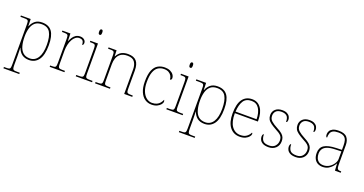

<svg xmlns="http://www.w3.org/2000/svg" viewBox="-42 -1588 5079 2678"><g transform="rotate(20 2497.0 -249.0)"><path d="M24 240V220H55Q85 220 99.5 216Q114 212 118 195.5Q122 179 122 142V-442Q122 -477 118 -492.5Q114 -508 98 -512Q82 -516 45 -516H1V-536H146L149 -432H153Q170 -479 209.5 -512.5Q249 -546 316 -546Q416 -546 462.5 -480.5Q509 -415 509 -278Q509 -130 457.5 -60Q406 10 317 10Q253 10 211.5 -21Q170 -52 149 -111H147Q146 -99 148 -70.5Q150 -42 150 13V142Q150 179 154.5 195.5Q159 212 173 216Q187 220 217 220H259V240ZM320 -15Q397 -15 439 -82Q481 -149 481 -273Q481 -395 444 -458Q407 -521 317 -521Q255 -521 218.5 -489.5Q182 -458 166 -403Q150 -348 150 -279Q150 -199 166.5 -139.5Q183 -80 220.5 -47.5Q258 -15 320 -15Z M623 0V-20H645Q675 -20 689.5 -24Q704 -28 708 -44.5Q712 -61 712 -98V-442Q712 -477 708 -492.5Q704 -508 688 -512Q672 -516 635 -516H617V-536H736L739 -424H741Q753 -453 770.5 -480.5Q788 -508 815 -526Q842 -544 880 -544Q918 -544 941 -524.5Q964 -505 964 -476Q964 -463 959 -453Q954 -443 943 -443Q943 -472 935.5 -488.5Q928 -505 913 -512Q898 -519 875 -519Q846 -519 821 -500Q796 -481 778 -448Q760 -415 750 -372.5Q740 -330 740 -284V-98Q740 -61 744.5 -44.5Q749 -28 763 -24Q777 -20 807 -20H842V0Z M1010 0V-20H1040Q1077 -20 1093 -24Q1109 -28 1113 -43.5Q1117 -59 1117 -94V-438Q1117 -475 1113 -491.5Q1109 -508 1094.5 -512Q1080 -516 1050 -516H1032V-536H1145V-94Q1145 -59 1149 -43.5Q1153 -28 1169.5 -24Q1186 -20 1222 -20H1252V0ZM1126 -658Q1116 -658 1109.5 -666Q1103 -674 1103 -698Q1103 -721 1109.5 -729.5Q1116 -738 1126 -738Q1137 -738 1143 -729.5Q1149 -721 1149 -698Q1149 -674 1143 -666Q1137 -658 1126 -658Z M1297 0V-20H1320Q1357 -20 1373 -24Q1389 -28 1393 -43.5Q1397 -59 1397 -94V-442Q1397 -477 1393 -492.5Q1389 -508 1374.5 -512Q1360 -516 1330 -516H1302V-536H1421L1424 -449H1428Q1458 -502 1497.5 -522Q1537 -542 1592 -542Q1678 -542 1717.5 -496.5Q1757 -451 1757 -357V-94Q1757 -59 1761 -43.5Q1765 -28 1781.5 -24Q1798 -20 1834 -20H1849V0H1729V-365Q1729 -432 1698.5 -474.5Q1668 -517 1592 -517Q1527 -517 1490.5 -490Q1454 -463 1439.5 -421Q1425 -379 1425 -334V-94Q1425 -59 1429 -43.5Q1433 -28 1449.5 -24Q1466 -20 1502 -20H1518V0Z M2135 10Q2081 10 2037 -19.5Q1993 -49 1966.5 -110Q1940 -171 1940 -263Q1940 -369 1965.5 -430Q1991 -491 2036 -516.5Q2081 -542 2138 -542Q2184 -542 2217 -526.5Q2250 -511 2267.5 -486.5Q2285 -462 2285 -433Q2285 -425 2282 -419Q2279 -413 2273.5 -410Q2268 -407 2260 -406Q2260 -434 2246 -459.5Q2232 -485 2204.5 -501Q2177 -517 2134 -517Q2085 -517 2047.5 -493Q2010 -469 1989 -413.5Q1968 -358 1968 -264Q1968 -184 1991 -128Q2014 -72 2052 -43.5Q2090 -15 2135 -15Q2177 -16 2205 -29Q2233 -42 2251 -64.5Q2269 -87 2280 -114Q2285 -108 2286.5 -101.5Q2288 -95 2288 -86Q2288 -70 2270.5 -47Q2253 -24 2219 -7Q2185 10 2135 10Z M2355 0V-20H2385Q2422 -20 2438 -24Q2454 -28 2458 -43.5Q2462 -59 2462 -94V-438Q2462 -475 2458 -491.5Q2454 -508 2439.5 -512Q2425 -516 2395 -516H2377V-536H2490V-94Q2490 -59 2494 -43.5Q2498 -28 2514.5 -24Q2531 -20 2567 -20H2597V0ZM2471 -658Q2461 -658 2454.5 -666Q2448 -674 2448 -698Q2448 -721 2454.5 -729.5Q2461 -738 2471 -738Q2482 -738 2488 -729.5Q2494 -721 2494 -698Q2494 -674 2488 -666Q2482 -658 2471 -658Z M2628 240V220H2659Q2689 220 2703.5 216Q2718 212 2722 195.5Q2726 179 2726 142V-442Q2726 -477 2722 -492.5Q2718 -508 2702 -512Q2686 -516 2649 -516H2605V-536H2750L2753 -432H2757Q2774 -479 2813.5 -512.5Q2853 -546 2920 -546Q3020 -546 3066.5 -480.5Q3113 -415 3113 -278Q3113 -130 3061.5 -60Q3010 10 2921 10Q2857 10 2815.5 -21Q2774 -52 2753 -111H2751Q2750 -99 2752 -70.5Q2754 -42 2754 13V142Q2754 179 2758.5 195.5Q2763 212 2777 216Q2791 220 2821 220H2863V240ZM2924 -15Q3001 -15 3043 -82Q3085 -149 3085 -273Q3085 -395 3048 -458Q3011 -521 2921 -521Q2859 -521 2822.5 -489.5Q2786 -458 2770 -403Q2754 -348 2754 -279Q2754 -199 2770.5 -139.5Q2787 -80 2824.5 -47.5Q2862 -15 2924 -15Z M3444 10Q3351 10 3296.5 -60.5Q3242 -131 3242 -262Q3242 -404 3292 -473Q3342 -542 3435 -542Q3518 -542 3565.5 -475.5Q3613 -409 3613 -290V-276H3271Q3270 -146 3318.5 -80.5Q3367 -15 3445 -15Q3502 -15 3537 -40.5Q3572 -66 3589 -103Q3594 -100 3596 -96Q3598 -92 3598 -85Q3598 -68 3580.5 -45.5Q3563 -23 3529 -6.5Q3495 10 3444 10ZM3585 -300Q3584 -397 3546 -457Q3508 -517 3434 -517Q3350 -517 3314 -458Q3278 -399 3273 -300Z M3873 10Q3817 10 3786.5 -7Q3756 -24 3744 -48.5Q3732 -73 3732 -95Q3732 -109 3734.5 -118.5Q3737 -128 3741.5 -132.5Q3746 -137 3753 -137Q3753 -80 3777.5 -47.5Q3802 -15 3873 -15Q3932 -15 3962 -50Q3992 -85 3992 -132Q3992 -156 3985 -175.5Q3978 -195 3957.5 -213Q3937 -231 3896 -252Q3838 -284 3804.5 -308.5Q3771 -333 3757 -359.5Q3743 -386 3743 -422Q3743 -475 3780 -508.5Q3817 -542 3881 -542Q3926 -542 3953.5 -527Q3981 -512 3993 -489.5Q4005 -467 4005 -445Q4005 -426 4000 -415.5Q3995 -405 3984 -405Q3984 -470 3956 -493.5Q3928 -517 3878 -517Q3823 -517 3797 -489.5Q3771 -462 3771 -421Q3771 -374 3804 -344.5Q3837 -315 3898 -283Q3949 -257 3975 -233.5Q4001 -210 4010.5 -185.5Q4020 -161 4020 -131Q4020 -68 3979 -29Q3938 10 3873 10Z M4278 10Q4222 10 4191.5 -7Q4161 -24 4149 -48.5Q4137 -73 4137 -95Q4137 -109 4139.5 -118.5Q4142 -128 4146.5 -132.5Q4151 -137 4158 -137Q4158 -80 4182.5 -47.5Q4207 -15 4278 -15Q4337 -15 4367 -50Q4397 -85 4397 -132Q4397 -156 4390 -175.5Q4383 -195 4362.5 -213Q4342 -231 4301 -252Q4243 -284 4209.5 -308.5Q4176 -333 4162 -359.5Q4148 -386 4148 -422Q4148 -475 4185 -508.5Q4222 -542 4286 -542Q4331 -542 4358.5 -527Q4386 -512 4398 -489.5Q4410 -467 4410 -445Q4410 -426 4405 -415.5Q4400 -405 4389 -405Q4389 -470 4361 -493.5Q4333 -517 4283 -517Q4228 -517 4202 -489.5Q4176 -462 4176 -421Q4176 -374 4209 -344.5Q4242 -315 4303 -283Q4354 -257 4380 -233.5Q4406 -210 4415.5 -185.5Q4425 -161 4425 -131Q4425 -68 4384 -29Q4343 10 4278 10Z M4674 10Q4635 10 4603 -6.5Q4571 -23 4552 -58Q4533 -93 4533 -146Q4533 -225 4589.5 -262Q4646 -299 4767 -303L4850 -306V-371Q4850 -414 4841 -446.5Q4832 -479 4804 -498Q4776 -517 4719 -517Q4670 -517 4643 -502.5Q4616 -488 4606 -460.5Q4596 -433 4596 -395Q4586 -395 4580.5 -406Q4575 -417 4575 -441Q4575 -462 4587 -485.5Q4599 -509 4630.5 -525.5Q4662 -542 4719 -542Q4807 -542 4842.5 -499.5Q4878 -457 4878 -386V-110Q4878 -73 4881.5 -53.5Q4885 -34 4897 -27Q4909 -20 4936 -20H4943V0H4857L4851 -104H4849Q4838 -83 4815.5 -56Q4793 -29 4758 -9.5Q4723 10 4674 10ZM4678 -15Q4727 -15 4765.5 -40Q4804 -65 4827 -101Q4850 -137 4850 -170V-283L4764 -280Q4686 -278 4642 -261Q4598 -244 4579.5 -214.5Q4561 -185 4561 -145Q4561 -111 4572.5 -81.5Q4584 -52 4610 -33.5Q4636 -15 4678 -15Z"/></g></svg>

Font: Noto Serif Khmer Thin
Style: Regular
Weight: 250
Version: Version 2.003